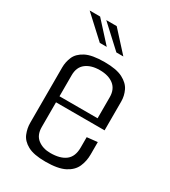

<svg xmlns="http://www.w3.org/2000/svg" viewBox="-160 -710 703 794"><g transform="rotate(30 191.5 -312.5)"><path d="M184.8 4.2Q128.7 4.2 99.7 -11.8Q70.6 -27.8 60.6 -52.8Q50.5 -77.8 50.5 -103.1V-367.9Q50.5 -394.2 61 -418.7Q71.4 -443.2 101.6 -459.2Q131.8 -475.2 191.7 -475.2Q248.5 -475.2 278.8 -459.5Q309.2 -443.7 320.8 -419.3Q332.4 -394.8 332.4 -368.4V-254.2L282.4 -251.9V-359.6Q282.4 -397.6 257.8 -417Q233.3 -436.4 191.5 -436.4Q150.4 -436.4 125.5 -417.4Q100.5 -398.4 100.5 -359.6V-112.3Q100.5 -74.1 124.7 -55.5Q148.8 -37 184.5 -37Q231.8 -37 257.1 -56.7Q282.4 -76.4 282.4 -119.2V-169L332.4 -174.4V-114.9Q332.4 -83.3 320.4 -56.1Q308.4 -28.8 276.5 -12.3Q244.7 4.2 184.8 4.2ZM58.8 -230.4V-259.2H332.4V-230.4ZM134.4 -533.8 31.2 -628.8H81.1L167.6 -533.8ZM213.6 -533.8 110.5 -628.8H160.3L246.8 -533.8Z"/></g></svg>

Font: Smooch Sans Thin
Style: Regular
Weight: 100
Designer: Robert E. Leuschke
Foundry: Robert E. Leuschke
Version: Version 1.010